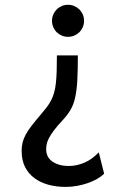

<svg xmlns="http://www.w3.org/2000/svg" viewBox="-20 -563 553 784"><path d="M323.2 -478Q323.2 -464.4 318.1 -452.4Q313 -440.4 304.2 -431.6Q295.4 -422.9 283.4 -417.7Q271.5 -412.6 257.8 -412.6Q244.1 -412.6 232.2 -417.7Q220.2 -422.9 211.4 -431.6Q202.6 -440.4 197.5 -452.4Q192.4 -464.4 192.4 -478Q192.4 -491.7 197.5 -503.7Q202.6 -515.6 211.4 -524.4Q220.2 -533.2 232.2 -538.3Q244.1 -543.5 257.8 -543.5Q271.5 -543.5 283.4 -538.3Q295.4 -533.2 304.2 -524.4Q313 -515.6 318.1 -503.7Q323.2 -491.7 323.2 -478ZM405.3 146.5Q393.1 158.2 375.7 168Q358.4 177.7 337.9 184.8Q317.4 191.9 294.7 196Q272 200.2 249 200.2Q210 200.2 177 191.2Q144 182.1 119.9 163.8Q95.7 145.5 82 118.2Q68.4 90.8 68.4 53.7Q68.4 34.7 72.3 18.8Q76.2 2.9 85.2 -13.7Q94.2 -30.3 108.9 -49.3Q123.5 -68.4 144.5 -92.8Q159.2 -109.9 170.2 -124.3Q181.2 -138.7 188.7 -153.3Q196.3 -168 200.9 -184.3Q205.6 -200.7 208 -221.9Q210.4 -243.2 211.4 -271.2Q212.4 -299.3 212.4 -336.9H297.9Q297.9 -276.9 295.7 -235.8Q293.5 -194.8 287.1 -165.8Q280.8 -136.7 268.6 -115.5Q256.3 -94.2 236.8 -73.2Q213.4 -48.3 200 -30.3Q186.5 -12.2 179.4 1.7Q172.4 15.6 170.4 26.9Q168.5 38.1 168.5 48.8Q168.5 59.6 173.1 71.3Q177.7 83 188.7 92.5Q199.7 102.1 217.8 108.4Q235.8 114.7 262.7 114.7Q292 114.7 323.7 101.6Q355.5 88.4 383.3 59.1Z"/></svg>

Font: Andika Phon
Style: Regular
Weight: 400
Designer: Victor Gaultney, Annie Olsen, Julie Remington, Don Collingsworth, Eric Hays, Becca Hirsbrunner
Foundry: SIL International
Version: Version 5.000